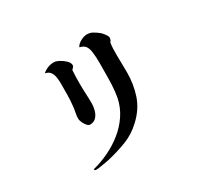

<svg xmlns="http://www.w3.org/2000/svg" viewBox="-156 -969 1313 1234"><g transform="rotate(-30 500.0 -352.0)"><path d="M436 -618Q436 -610 429.5 -604Q423 -598 418 -592Q416 -567 415.5 -541Q415 -515 415 -489Q415 -453 417 -417Q419 -381 419 -344Q419 -320 412 -294Q405 -268 388 -249.5Q371 -231 342 -231Q331 -231 319.5 -244.5Q308 -258 301 -275Q294 -292 294 -301Q294 -322 298.5 -343Q303 -364 305 -385Q310 -426 310.5 -468Q311 -510 311 -552Q311 -574 308 -597.5Q305 -621 293 -639Q281 -657 254 -662Q292 -695 339 -695Q355 -695 377.5 -683Q400 -671 418 -653.5Q436 -636 436 -618ZM730 -653Q730 -637 718 -623Q714 -600 713.5 -576.5Q713 -553 713 -530Q713 -499 714 -468Q715 -437 715 -406Q715 -316 688.5 -237.5Q662 -159 594 -96Q539 -44 472.5 -18.5Q406 7 334 24Q324 26 303 30Q282 34 261.5 37Q241 40 231 40Q218 40 219 29Q279 14 337.5 -14Q396 -42 446 -82Q496 -122 531.5 -175Q567 -228 580 -292Q588 -337 590 -382Q592 -427 592 -473Q592 -510 592.5 -548Q593 -586 588 -623Q585 -652 573 -670.5Q561 -689 530 -696Q539 -716 565 -730Q591 -744 612 -744Q637 -744 656.5 -732.5Q676 -721 695 -706Q703 -699 716.5 -681.5Q730 -664 730 -653Z"/></g></svg>

Font: Kaisei Tokumin
Style: Bold
Weight: 700
Designer: Font-Kai, 金井和夫
Foundry: KAZUO KANAI
Version: Version 5.003